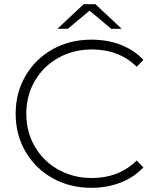

<svg xmlns="http://www.w3.org/2000/svg" viewBox="-20 -895 756 920"><path d="M55 -350Q55 -451 102.5 -532Q150 -613 232.5 -659Q315 -705 418 -705Q494 -705 558 -680.5Q622 -656 667 -608L635 -575Q551 -658 420 -658Q332 -658 260 -618Q188 -578 147 -507.5Q106 -437 106 -350Q106 -263 147 -192.5Q188 -122 260 -82Q332 -42 420 -42Q550 -42 635 -126L667 -93Q622 -45 557.5 -20Q493 5 418 5Q315 5 232.5 -41Q150 -87 102.5 -168Q55 -249 55 -350ZM513 -757 409 -844 305 -757H255L381 -875H437L563 -757Z"/></svg>

Font: Idrija Light
Style: Regular
Weight: 300
Designer: Julieta Ulanovsky
Foundry: Julieta Ulanovsky
Version: Version 7.200